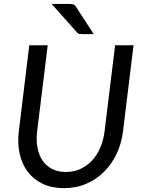

<svg xmlns="http://www.w3.org/2000/svg" viewBox="-20 -946 725 974"><path d="M314 -73.5Q354.5 -73.5 388 -89Q421.5 -104.5 447 -131.8Q472.5 -159 488.8 -197Q505 -235 510.5 -280L564 -716.5H657.5L604 -280Q596.5 -218.5 571.5 -165.8Q546.5 -113 507.5 -74.2Q468.5 -35.5 417 -13.5Q365.5 8.5 304 8.5Q243 8.5 196.8 -13.5Q150.5 -35.5 121 -74.2Q91.5 -113 79.8 -165.8Q68 -218.5 75.5 -280L128.5 -716.5H222L168.5 -280.5Q163 -235.5 170 -197.5Q177 -159.5 195.5 -132Q214 -104.5 243.8 -89Q273.5 -73.5 314 -73.5ZM329.5 -926Q344.5 -926 352 -923.5Q359.5 -921 366.5 -910L455.5 -773H396.5Q386.5 -773 380.8 -774.2Q375 -775.5 369.5 -782.5L242 -926Z"/></svg>

Font: Lato 2
Style: Italic
Weight: 400
Italic angle: -7°
Designer: Lukasz Dziedzic with Adam Twardoch and Botio Nikoltchev
Foundry: tyPoland Lukasz Dziedzic
Version: Version 2.015; 2015-08-06; http://www.latofonts.com/